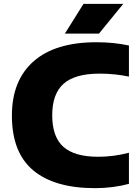

<svg xmlns="http://www.w3.org/2000/svg" viewBox="-20 -970 722 1000"><path d="M475.5 10Q264 10 153 -82.8Q42 -175.5 42 -368Q42 -551 154.8 -650.5Q267.5 -750 482.5 -750Q572.5 -750 651.5 -733V-571Q616 -578.5 578 -582.5Q540 -586.5 499 -586.5Q370.5 -586.5 311.2 -533.8Q252 -481 252 -370Q252 -257 310.2 -205.2Q368.5 -153.5 491.5 -153.5Q533.5 -153.5 573.5 -159Q613.5 -164.5 651.5 -174.5V-12.5Q613.5 -2 567.8 4Q522 10 475.5 10ZM318 -795 415 -950H622L495.5 -795Z"/></svg>

Font: Encode Sans SmExp XBd
Style: Regular
Weight: 800
Width: 6
Designer: Multiple Designers
Foundry: Impallari Type
Version: Version 3.002; ttfautohint (v1.8.3) -l 8 -r 50 -G 200 -x 14 